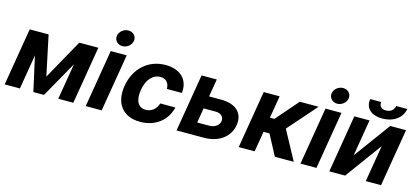

<svg xmlns="http://www.w3.org/2000/svg" viewBox="-63 -1258 3812 1757"><g transform="rotate(15 1843.5 -380.0)"><path d="M365.8 -167.3 285.9 -545.5H106.9L16 0H160.2L214.8 -327.4L287.6 0H388.5L580.6 -341.3L523.4 0H666.2L757.1 -545.5H576.7Z M783.7 0H935L1025.9 -545.5H874.6ZM892.4 -693.2C887.1 -651.3 920.5 -616.5 965.6 -616.5C1010.7 -616.5 1051.1 -651.3 1056.1 -693.2C1060.7 -735.4 1028.1 -769.5 983 -769.5C938.2 -769.5 897.4 -735.4 892.4 -693.2Z M1300.8 10.7C1446 10.7 1550.8 -74.6 1579.5 -199.9H1436.8C1418 -142 1374.6 -109 1322.1 -109C1251.4 -109 1215.6 -168.3 1233 -272.7C1249.3 -375.7 1305.8 -434.7 1376.8 -434.7C1431.5 -434.7 1460.9 -397.7 1460.2 -343.8H1602.6C1617.5 -469.8 1536.2 -552.6 1393.8 -552.6C1228.3 -552.6 1106.2 -437.9 1079.2 -270.6C1051.1 -104.8 1132.8 10.7 1300.8 10.7Z M1644.2 0H1901.6C2046.5 0 2143.8 -75.6 2163 -188.2C2181.5 -302.9 2109 -377.8 1965.2 -377.8H1851.2L1879.3 -545.5H1735.1ZM1807.9 -119 1831.3 -258.9H1945.7C1995.4 -258.9 2027 -229.4 2019.9 -187.1C2013.5 -147 1972.3 -119 1921.5 -119Z M2233 0H2383.9L2416.5 -193.5H2473L2575.3 0H2754.6L2605.8 -274.9L2843.7 -545.5H2665.8L2481.9 -333.8H2439.3L2474.8 -545.5H2323.9Z M2818.2 0H2969.5L3060.4 -545.5H2909.1ZM2926.8 -693.2C2921.5 -651.3 2954.9 -616.5 3000 -616.5C3045.1 -616.5 3085.6 -651.3 3090.6 -693.2C3095.2 -735.4 3062.5 -769.5 3017.4 -769.5C2972.7 -769.5 2931.8 -735.4 2926.8 -693.2Z M3268.8 -199.6 3326.3 -545.5H3182.2L3091.3 0H3241.1L3494.7 -346.9L3436.8 0H3581.3L3672.2 -545.5H3522.7ZM3282 -735.8C3267.4 -649.9 3325.6 -592.3 3433.6 -592.3C3540.8 -592.3 3618.6 -649.9 3633.2 -735.8H3527.7C3521.7 -702.4 3497.2 -672.2 3446.7 -672.2C3395.2 -672.2 3381 -703.1 3386.4 -735.8Z"/></g></svg>

Font: Margiela Sans
Style: Bold Italic
Weight: 700
Italic angle: -9.39999°
Designer: Stefan Endress, Andreas Faust
Version: Version 1.100;FEAKit 1.0